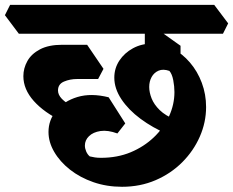

<svg xmlns="http://www.w3.org/2000/svg" viewBox="-76 -674 940 774"><path d="M415.8 79Q354.2 79 300.5 60.4Q246.8 41.8 206.1 9.8Q165.5 -22.2 142.5 -61.8Q119.5 -101.2 119.5 -142Q119.5 -189.8 150.4 -228Q181.2 -266.2 236 -282.9Q290.8 -299.5 362 -281.8L429 -176.5L397.2 -136Q358.5 -150.2 328.9 -145.8Q299.2 -141.2 282.8 -125.1Q266.2 -109 266.2 -87.2Q266.2 -75.8 271.4 -63.6Q276.5 -51.5 285.8 -43.5Q296.8 -41 306.9 -39.4Q317 -37.8 331.2 -37.8Q397 -37.8 450.9 -60.2Q504.8 -82.8 544.5 -120.8Q584.2 -158.8 605.8 -206Q627.2 -253.2 627.2 -302.8Q627.2 -325.8 622.4 -350.9Q617.5 -376 606.8 -388.2Q581.5 -397 563.2 -389.1Q545 -381.2 535.2 -363.5Q525.5 -345.8 525.5 -323.5Q525.5 -301.8 535.2 -277.1Q545 -252.5 567.9 -230.1Q590.8 -207.8 630 -192L598.5 -133.8Q539 -159.2 490.5 -195.1Q442 -231 413.4 -274Q384.8 -317 384.8 -361Q384.8 -398.8 405.2 -429.8Q425.8 -460.8 460.2 -479.5Q494.8 -498.2 536.8 -498.2Q581 -498.2 620 -478Q659 -457.8 689.6 -422.1Q720.2 -386.5 737.5 -340.2Q754.8 -294 754.8 -242.5Q754.8 -181 729.6 -123.5Q704.5 -66 658.8 -20.1Q613 25.8 551.1 52.4Q489.2 79 415.8 79ZM175.2 -185.2Q102 -220 60.1 -267Q18.2 -314 18.2 -367Q18.2 -399 34.4 -427.9Q50.5 -456.8 85.2 -475.1Q120 -493.5 175 -493.5H275.2L341.2 -396.5L319.5 -355.5H235.2Q206.2 -355.5 182 -345.2Q157.8 -335 157.8 -309.2Q157.8 -291.8 173.4 -275.5Q189 -259.2 229.8 -235.8ZM0 -538 -56.2 -612.8 -35.2 -654.5H787.5L843.8 -579.8L822.8 -538ZM651.8 -383.2 507.8 -416.8V-589.8L547.2 -563.8L651.8 -489.5Z"/></svg>

Font: Eczar
Style: Regular
Weight: 400
Designer: Vaibhav Singh
Foundry: Rosetta Type Foundry
Version: Version 2.000